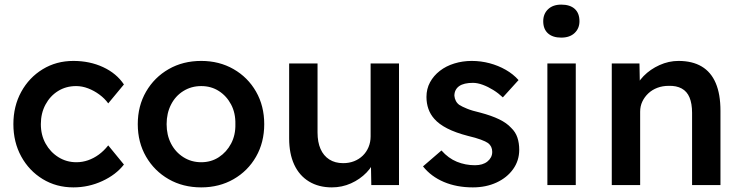

<svg xmlns="http://www.w3.org/2000/svg" viewBox="-20 -802 3208 832"><path d="M38 -264Q38 -342 72 -404Q106 -466 165 -502Q224 -538 298 -538Q369 -538 427 -511Q485 -484 517 -436L449 -354Q434 -375 411 -392Q388 -409 362 -419Q336 -429 310 -429Q266 -429 231.5 -407.5Q197 -386 177 -348.5Q157 -311 157 -264Q157 -217 177.5 -180Q198 -143 233 -121Q268 -99 311 -99Q337 -99 361.5 -107.5Q386 -116 408 -132Q430 -148 449 -172L517 -89Q483 -45 423.5 -17.5Q364 10 298 10Q224 10 165 -26Q106 -62 72 -124Q38 -186 38 -264Z M577 -264Q577 -343 613 -405Q649 -467 711 -502.5Q773 -538 852 -538Q930 -538 992 -502.5Q1054 -467 1089.5 -405Q1125 -343 1125 -264Q1125 -185 1089.5 -123Q1054 -61 992 -25.5Q930 10 852 10Q773 10 711 -25.5Q649 -61 613 -123Q577 -185 577 -264ZM1000 -264Q1001 -312 981.5 -349Q962 -386 928.5 -407.5Q895 -429 852 -429Q809 -429 774.5 -407.5Q740 -386 721 -348.5Q702 -311 702 -264Q702 -217 721 -180Q740 -143 774.5 -121Q809 -99 852 -99Q895 -99 928.5 -121Q962 -143 981.5 -180Q1001 -217 1000 -264Z M1233 -202V-527H1356V-228Q1356 -186 1369 -156.5Q1382 -127 1407 -111Q1432 -95 1467 -95Q1493 -95 1514.5 -103.5Q1536 -112 1552 -127.5Q1568 -143 1577 -164.5Q1586 -186 1586 -211V-527H1709V0H1589L1587 -110L1609 -122Q1597 -84 1568.5 -54.5Q1540 -25 1501 -7.5Q1462 10 1418 10Q1361 10 1319 -15.5Q1277 -41 1255 -88.5Q1233 -136 1233 -202Z M1813 -81 1893 -150Q1923 -116 1960 -101Q1997 -86 2038 -86Q2055 -86 2068.5 -90Q2082 -94 2092 -102Q2102 -110 2107.5 -120.5Q2113 -131 2113 -144Q2113 -168 2095 -182Q2085 -189 2063.5 -197Q2042 -205 2008 -213Q1954 -227 1918 -245.5Q1882 -264 1862 -287Q1845 -306 1836.5 -330Q1828 -354 1828 -382Q1828 -417 1843.5 -445.5Q1859 -474 1886 -495Q1913 -516 1949 -527Q1985 -538 2024 -538Q2064 -538 2101.5 -528Q2139 -518 2171.5 -499.5Q2204 -481 2227 -455L2159 -380Q2140 -398 2117.5 -412Q2095 -426 2072 -434.5Q2049 -443 2029 -443Q2010 -443 1995 -439.5Q1980 -436 1970 -429Q1960 -422 1954.5 -411.5Q1949 -401 1949 -387Q1950 -375 1955.5 -364.5Q1961 -354 1971 -347Q1982 -340 2004 -331Q2026 -322 2061 -314Q2110 -301 2143 -285Q2176 -269 2195 -248Q2214 -230 2222 -206Q2230 -182 2230 -153Q2230 -106 2203.5 -69Q2177 -32 2131.5 -11Q2086 10 2029 10Q1959 10 1903.5 -13.5Q1848 -37 1813 -81Z M2352 0V-527H2475V0ZM2334 -710Q2334 -742 2355 -762Q2376 -782 2412 -782Q2450 -782 2470.5 -763.5Q2491 -745 2491 -710Q2491 -679 2470 -659Q2449 -639 2412 -639Q2375 -639 2354.5 -657.5Q2334 -676 2334 -710Z M2631 -527H2751L2753 -419L2730 -407Q2740 -443 2769 -472.5Q2798 -502 2838 -520Q2878 -538 2920 -538Q2980 -538 3020.5 -514Q3061 -490 3081.5 -442Q3102 -394 3102 -322V0H2979V-313Q2979 -353 2968 -379.5Q2957 -406 2934 -418.5Q2911 -431 2878 -430Q2851 -430 2828.5 -421.5Q2806 -413 2789.5 -397.5Q2773 -382 2763.5 -362Q2754 -342 2754 -318V0H2693Q2675 0 2659.5 0Q2644 0 2631 0Z"/></svg>

Font: Mach Medium
Style: Regular
Weight: 500
Version: Version 1.002